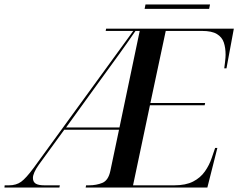

<svg xmlns="http://www.w3.org/2000/svg" viewBox="-80 -843 1071 863"><path d="M-60 0 -59 -10H-40Q-7 -10 15 -26Q37 -42 71 -88L519 -704H395L397 -714H971L938 -536H928Q929 -543 931.5 -564Q934 -585 934 -597Q934 -628 926 -652Q918 -676 895 -690Q872 -704 828 -704H665L596 -380H842L840 -370H594L518 -10H703Q755 -10 788 -27Q821 -44 841 -72.5Q861 -101 872 -134L887 -178H897L852 0H305L307 -10H320Q353 -10 380 -21Q407 -32 416 -75L455 -260H209L94 -102Q68 -65 68 -43Q68 -26 80 -18Q92 -10 120 -10H189L187 0ZM217 -270H457L548 -704H529Q497 -657 456 -600Q415 -543 371 -483ZM570 -803 574 -823H864L860 -803Z"/></svg>

Font: Noto Serif Display Medium
Style: Italic
Weight: 500
Italic angle: -12°
Designer: Monotype Design Team
Foundry: Monotype Imaging Inc.
Version: Version 2.009